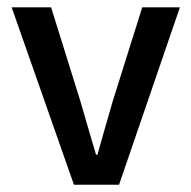

<svg xmlns="http://www.w3.org/2000/svg" viewBox="-20 -510 528 530"><path d="M184.1 0 12.2 -489.7H121.1L202.1 -230Q212.4 -193.8 223.4 -156.5Q234.4 -119.1 245.1 -83H249Q258.8 -119.1 269.8 -156.5Q280.8 -193.8 291 -230L372.6 -489.7H476.6L308.6 0Z"/></svg>

Font: Varta Light
Style: Bold
Weight: 700
Version: Version 1.004